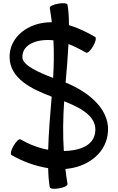

<svg xmlns="http://www.w3.org/2000/svg" viewBox="-20 -1000 736 1200"><path d="M52 -31C123 10 200 38 281 51C282 96 285 136 291 170C293 180 319 183 350 177C381 172 404 160 402 150C397 119 392 87 389 56C516 46 631 -30 652 -153C679 -305 545 -421 390 -484C397 -561 404 -645 408 -725C446 -710 483 -691 518 -671C527 -666 546 -684 562 -711C578 -738 583 -764 575 -769C523 -799 468 -826 411 -843C411 -893 408 -937 402 -970C401 -980 374 -983 344 -977C313 -972 289 -960 291 -950C296 -921 300 -891 304 -861C162 -863 36 -772 40 -639C44 -509 175 -444 303 -396C294 -289 284 -171 281 -64C220 -75 162 -98 108 -129C100 -134 80 -116 65 -89C49 -62 43 -36 52 -31ZM120 -641C117 -724 213 -759 314 -748C318 -670 317 -591 312 -513C220 -548 121 -592 120 -641ZM574 -167C560 -85 470 -58 379 -56C372 -160 374 -263 381 -367C490 -324 592 -269 574 -167Z"/></svg>

Font: Nupuram SemiBold
Style: Regular
Weight: 600
Designer: Santhosh Thottingal (santhosh.thottingal@gmail.com)
Foundry: SMC
Version: Version 1.000